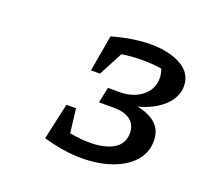

<svg xmlns="http://www.w3.org/2000/svg" viewBox="-76 -824 572 542"><g transform="rotate(20 210.0 -553.5)"><path d="M102 -387 125 -432Q155 -425 179 -421.5Q203 -418 222 -418Q269 -418 295.5 -434Q322 -450 322 -482Q322 -507 304.5 -520.5Q287 -534 255 -534H210L220 -581H255Q295 -581 321.5 -602Q348 -623 348 -656Q348 -667 344.5 -678.5Q341 -690 332 -700L354 -681Q338 -685 320 -686.5Q302 -688 282 -688Q261 -688 235 -685Q209 -682 183 -676L177 -720Q208 -729 237.5 -733.5Q267 -738 291 -738Q348 -738 384 -717.5Q420 -697 420 -658Q420 -626 392.5 -599.5Q365 -573 317 -560Q355 -552 374 -533.5Q393 -515 393 -484Q393 -449 370 -423Q347 -397 307 -383Q267 -369 217 -369Q191 -369 162 -373.5Q133 -378 102 -387ZM126 -496H155L168 -386L102 -387ZM158 -611 177 -720 243 -721 185 -611Z"/></g></svg>

Font: Piazzolla Thin Medium
Style: Italic
Weight: 500
Italic angle: -11.3°
Version: Version 2.005